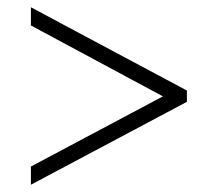

<svg xmlns="http://www.w3.org/2000/svg" viewBox="-20 -622 599 528"><path d="M65 -114V-164L428 -357L65 -552V-602L494 -373V-342Z"/></svg>

Font: Noto Serif Armenian Light
Style: Regular
Weight: 300
Version: Version 2.007